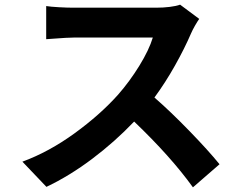

<svg xmlns="http://www.w3.org/2000/svg" viewBox="-20 -759 1040 823"><path d="M834 -678Q826 -667 815.5 -648.5Q805 -630 799 -616Q771 -551 730 -478Q689 -405 642 -341Q712 -280 792.5 -197Q873 -114 921 -55L807 44Q712 -88 555 -238Q472 -151 375 -78Q278 -5 179 42L76 -66Q190 -108 299.5 -187.5Q409 -267 486 -353Q536 -410 577.5 -477.5Q619 -545 635 -598H296Q271 -598 206 -593L178 -591V-733Q197 -730 233 -728Q269 -726 296 -726H649Q680 -726 708 -729.5Q736 -733 752 -739Z"/></svg>

Font: Sinter Bold
Style: Regular
Weight: 700
Foundry: Adobe & rsms
Version: Version 1.000